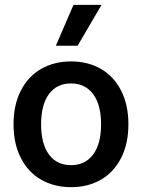

<svg xmlns="http://www.w3.org/2000/svg" viewBox="-20 -764 587 794"><path d="M211 -575 284 -744H400L301 -575ZM511 -250Q511 -170 481 -111Q451 -52 397.5 -21Q344 10 274 10Q204 10 150 -21Q96 -52 66 -111Q36 -170 36 -250Q36 -330 66 -389Q96 -448 150 -479Q204 -510 274 -510Q344 -510 397.5 -479Q451 -448 481 -389Q511 -330 511 -250ZM150 -250Q150 -169 182.5 -125Q215 -81 274 -81Q332 -81 365 -125Q398 -169 398 -250Q398 -331 365 -375Q332 -419 274 -419Q215 -419 182.5 -375Q150 -331 150 -250Z"/></svg>

Font: CBA Beacon Sans Bold
Style: Regular
Weight: 700
Designer: Wei Huang
Foundry: Wei Huang
Version: Version 1.002